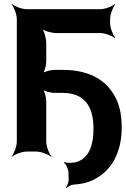

<svg xmlns="http://www.w3.org/2000/svg" viewBox="-20 -757 628 959"><path d="M447 -114C447 -36 427 30 366 51C350 57 312 59 301 52L299 56C310 62 322 89 322 106L323 142C323 154 315 172 309 179L312 182C318 175 336 166 348 165C386 163 419 155 447 141C536 97 588 7 588 -122C588 -170 581 -212 567 -248C525 -350 435 -408 293 -408H252C233 -408 199 -399 189 -389L192 -386C202 -396 211 -430 211 -449V-542C211 -566 200 -606 187 -618L185 -616C197 -603 237 -592 261 -592H480C504 -592 541 -578 554 -566L556 -568C544 -581 530 -618 530 -642V-661C530 -685 544 -722 556 -735L554 -737C541 -725 504 -711 480 -711H114C90 -711 53 -725 40 -737L38 -735C50 -722 64 -685 64 -661V-50C64 -26 50 11 38 24L40 26C53 14 90 0 114 0H161C185 0 222 14 235 26L237 24C225 11 211 -26 211 -50V-252C211 -271 202 -305 192 -315L189 -312C199 -302 233 -293 252 -293H293C401 -293 447 -227 447 -114Z"/></svg>

Font: Asimov
Style: Edge
Weight: 500
Designer: Google
Version: Version 2.000980: 2014